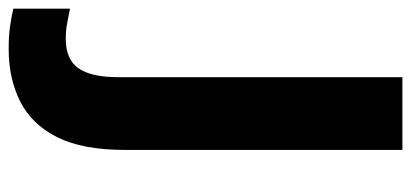

<svg xmlns="http://www.w3.org/2000/svg" viewBox="-358 -476 971 454"><g transform="rotate(90 128.0 -248.5)"><path d="M16 217Q-15 217 -38.5 213.5Q-62 210 -79 206V72Q-63 75 -45.5 78.5Q-28 82 -8 82Q41 82 62 52Q83 22 83 -43V-714H255V-58Q255 42 225 102Q195 162 141 189.5Q87 217 16 217Z"/></g></svg>

Font: Noto Sans Lao Looped ExtraBold
Style: Regular
Weight: 800
Designer: Mark Frömberg, Ben Mitchell
Foundry: The Fontpad Ltd
Version: Version 1.002; ttfautohint (v1.8.4.7-5d5b)